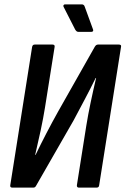

<svg xmlns="http://www.w3.org/2000/svg" viewBox="-20 -859 575 879"><path d="M37 0Q25 0 27 -11L127 -644Q129 -655 139 -655H220Q232 -655 230 -644L186 -367Q178 -317 166 -261Q154 -205 141 -150H143Q166 -198 192.5 -249Q219 -300 247 -350L414 -645Q417 -650 420.5 -652.5Q424 -655 429 -655H524Q537 -655 534 -644L434 -11Q433 0 422 0H342Q331 0 332 -11L375 -283Q383 -333 395 -390Q407 -447 420 -502H418Q395 -455 368 -404Q341 -353 317 -308L146 -10Q144 -6 141 -3Q138 0 132 0ZM340 -713Q334 -713 330.5 -716Q327 -719 324 -724L271 -828Q269 -832 271 -835.5Q273 -839 278 -839H354Q365 -839 368 -828L406 -724Q408 -719 405.5 -716Q403 -713 397 -713Z"/></svg>

Font: Sofia Sans Condensed
Style: Bold Italic
Weight: 700
Italic angle: -9°
Version: Version 4.100